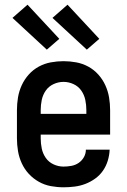

<svg xmlns="http://www.w3.org/2000/svg" viewBox="-20 -788 540 816"><path d="M250 8Q223 8 196 3Q169 -2 145 -15.5Q121 -29 102.5 -49Q84 -69 72.5 -94Q61 -119 56.5 -146Q52 -173 52 -200V-320Q52 -347 56.5 -374Q61 -401 72.5 -426Q84 -451 102.5 -471.5Q121 -492 145 -505Q169 -518 196 -523Q223 -528 250 -528Q277 -528 304 -523Q331 -518 355 -505Q379 -492 397.5 -471.5Q416 -451 427.5 -426Q439 -401 443.5 -374Q448 -347 448 -320V-216H153V-200Q153 -178 157.5 -156.5Q162 -135 174.5 -117Q187 -99 207.5 -89.5Q228 -80 250 -80Q266 -80 283 -83Q300 -86 314 -95.5Q328 -105 336.5 -120Q345 -135 345 -152H446Q445 -128 438 -105Q431 -82 417.5 -62.5Q404 -43 384.5 -29Q365 -15 343 -6.5Q321 2 297 5Q273 8 250 8ZM347 -304V-320Q347 -342 342.5 -363.5Q338 -385 325.5 -403Q313 -421 292.5 -430.5Q272 -440 250 -440Q228 -440 207.5 -430.5Q187 -421 174.5 -403Q162 -385 157.5 -363.5Q153 -342 153 -320V-304ZM349 -577 203 -712 267 -768 402 -623ZM179 -577 33 -712 97 -768 232 -623Z"/></svg>

Font: Iosevka Term Semibold
Style: Regular
Weight: 600
Monospace: yes
Designer: Belleve Invis
Foundry: Belleve Invis
Version: Version 31.4.0